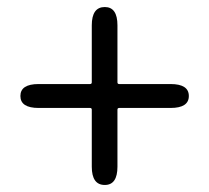

<svg xmlns="http://www.w3.org/2000/svg" viewBox="-20 -642 595 546"><path d="M278 -116Q241 -116 241 -168V-330Q241 -335 236 -335H90Q38 -335 38 -369Q38 -403 90 -403H236Q241 -403 241 -408V-570Q241 -622 278 -622Q314 -622 314 -570V-408Q314 -403 319 -403H465Q517 -403 517 -369Q517 -335 465 -335H319Q314 -335 314 -330V-168Q314 -116 278 -116Z"/></svg>

Font: Resource Han Rounded JP
Style: Regular
Weight: 400
Designer: Cyano Hao (round all glyphs); Ryoko NISHIZUKA 西塚涼子 (kana, bopomofo & ideographs); Paul D. Hunt (Latin, Greek & Cyrillic)
Foundry: Cyano Hao
Version: 0.990